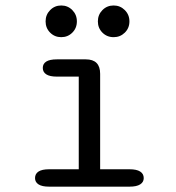

<svg xmlns="http://www.w3.org/2000/svg" viewBox="-20 -698 659 718"><path d="M163.5 0Q137 0 124 -8.5Q111 -17 111 -32Q111 -48 124 -56.5Q137 -65 163.5 -65H274.5V-411.5H192.5Q166 -411.5 153 -420Q140 -428.5 140 -444Q140 -459.5 153 -467.8Q166 -476 192.5 -476H301Q354.5 -476 354.5 -422V-65H464.5Q491 -65 504.2 -56.5Q517.5 -48 517.5 -32Q517.5 -17 504.2 -8.5Q491 0 464.5 0ZM209 -559Q184.5 -559 167.5 -576Q150.5 -593 150.5 -618Q150.5 -643 167.5 -660.2Q184.5 -677.5 209 -677.5Q233.5 -677.5 250.5 -660.2Q267.5 -643 267.5 -618Q267.5 -593 250.5 -576Q233.5 -559 209 -559ZM405 -559Q380 -559 363 -576Q346 -593 346 -618Q346 -643 363 -660.2Q380 -677.5 405 -677.5Q429.5 -677.5 446.8 -660.2Q464 -643 464 -618Q464 -593 446.8 -576Q429.5 -559 405 -559Z"/></svg>

Font: Sono Monospace
Style: Regular
Weight: 400
Designer: Tyler Finck
Foundry: Tyler Finck
Version: Version 2.112